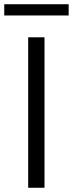

<svg xmlns="http://www.w3.org/2000/svg" viewBox="-51 -886 344 906"><path d="M82 0V-710H159V0ZM-31 -866H273V-813H-31Z"/></svg>

Font: LivvicRegular
Style: Regular
Weight: 400
Designer: Jacques Le Bailly, Baron von Fonthausen
Version: Version 1.001; ttfautohint (v1.8.2)